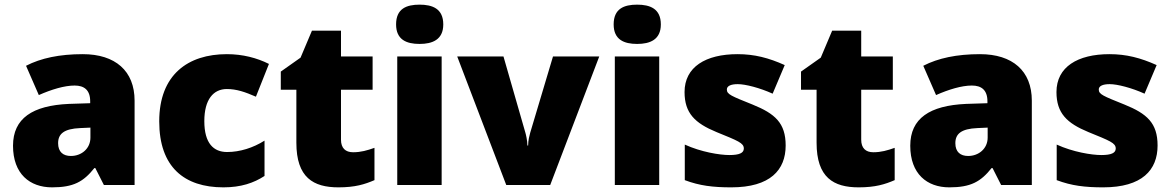

<svg xmlns="http://www.w3.org/2000/svg" viewBox="-20 -796 5040 826"><path d="M336 -563C236 -563 156 -546 92 -513L147 -387C201 -411 257 -428 301 -428C342 -428 368 -409 368 -360V-352L276 -349C120 -342 36 -287 36 -169C36 -48 108 10 204 10C296 10 339 -14 386 -73H390L427 0H559V-363C559 -491 476 -563 336 -563ZM325 -245 369 -247V-204C369 -157 331 -125 285 -125C252 -125 230 -142 230 -180C230 -220 255 -242 325 -245Z M941 10C1017 10 1072 -9 1118 -39V-191C1069 -160 1012 -142 957 -142C899 -142 859 -179 859 -275C859 -368 898 -413 956 -413C998 -413 1035 -400 1081 -380L1137 -521C1085 -547 1024 -563 956 -563C789 -563 665 -475 665 -274C665 -77 773 10 941 10Z M1499 -141C1466 -141 1447 -159 1447 -195V-410H1583V-553H1447V-664H1322L1273 -548L1188 -488V-410H1255V-182C1255 -32 1328 10 1436 10C1508 10 1549 -3 1591 -21V-160C1560 -149 1533 -141 1499 -141Z M1785 -776C1729 -776 1684 -759 1684 -691C1684 -625 1729 -607 1785 -607C1840 -607 1887 -625 1887 -691C1887 -759 1840 -776 1785 -776ZM1880 -553H1689V0H1880Z M2158 0H2347L2558 -553H2359L2261 -225C2258 -214 2252 -192 2252 -170H2249C2249 -191 2242 -220 2240 -226L2146 -553H1947Z M2721 -776C2665 -776 2620 -759 2620 -691C2620 -625 2665 -607 2721 -607C2776 -607 2823 -625 2823 -691C2823 -759 2776 -776 2721 -776ZM2816 -553H2625V0H2816Z M3360 -170C3360 -267 3314 -307 3218 -346C3126 -383 3107 -390 3107 -411C3107 -426 3124 -434 3154 -434C3187 -434 3249 -418 3304 -393L3356 -516C3287 -547 3226 -563 3153 -563C3016 -563 2925 -508 2925 -400C2925 -309 2970 -266 3062 -228C3155 -190 3180 -181 3180 -157C3180 -138 3161 -129 3118 -129C3076 -129 2996 -142 2926 -174V-21C2990 3 3047 10 3126 10C3294 10 3360 -65 3360 -170Z M3737 -141C3704 -141 3685 -159 3685 -195V-410H3821V-553H3685V-664H3560L3511 -548L3426 -488V-410H3493V-182C3493 -32 3566 10 3674 10C3746 10 3787 -3 3829 -21V-160C3798 -149 3771 -141 3737 -141Z M4196 -563C4096 -563 4016 -546 3952 -513L4007 -387C4061 -411 4117 -428 4161 -428C4202 -428 4228 -409 4228 -360V-352L4136 -349C3980 -342 3896 -287 3896 -169C3896 -48 3968 10 4064 10C4156 10 4199 -14 4246 -73H4250L4287 0H4419V-363C4419 -491 4336 -563 4196 -563ZM4185 -245 4229 -247V-204C4229 -157 4191 -125 4145 -125C4112 -125 4090 -142 4090 -180C4090 -220 4115 -242 4185 -245Z M4960 -170C4960 -267 4914 -307 4818 -346C4726 -383 4707 -390 4707 -411C4707 -426 4724 -434 4754 -434C4787 -434 4849 -418 4904 -393L4956 -516C4887 -547 4826 -563 4753 -563C4616 -563 4525 -508 4525 -400C4525 -309 4570 -266 4662 -228C4755 -190 4780 -181 4780 -157C4780 -138 4761 -129 4718 -129C4676 -129 4596 -142 4526 -174V-21C4590 3 4647 10 4726 10C4894 10 4960 -65 4960 -170Z"/></svg>

Font: Noto Sans Gurmukhi Black
Style: Regular
Weight: 900
Designer: Jelle Bosma - Monotype Design Team
Foundry: Monotype Imaging Inc.
Version: Version 2.004